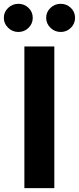

<svg xmlns="http://www.w3.org/2000/svg" viewBox="-62 -966 406 986"><path d="M217 -727.3V0H63.2V-727.3ZM32.3 -801.8Q1.8 -801.8 -20.2 -823.3Q-42.3 -844.8 -42.3 -874.3Q-42.3 -904.5 -20.2 -925.4Q1.8 -946.4 32.3 -946.4Q63.2 -946.4 84.7 -925.4Q106.2 -904.5 106.2 -874.3Q106.2 -844.8 84.7 -823.3Q63.2 -801.8 32.3 -801.8ZM249.6 -801.8Q219.1 -801.8 197.1 -823.3Q175.1 -844.8 175.1 -874.3Q175.1 -904.5 197.1 -925.4Q219.1 -946.4 249.6 -946.4Q280.5 -946.4 302 -925.4Q323.5 -904.5 323.5 -874.3Q323.5 -844.8 302 -823.3Q280.5 -801.8 249.6 -801.8Z"/></svg>

Font: Inter Zeller
Style: Bold
Weight: 700
Designer: Rasmus Andersson; Joe Bland
Foundry: zeller
Version: Version 3.015;git-dec3a8cb1